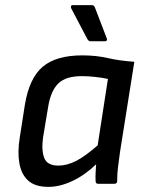

<svg xmlns="http://www.w3.org/2000/svg" viewBox="-20 -717 569 749"><path d="M169 12Q117 12 90 -12.5Q63 -37 55.5 -80.5Q48 -124 57 -180L77 -308Q94 -412 146.5 -456.5Q199 -501 301 -501Q355 -501 400.5 -490.5Q446 -480 504 -476L448 -123Q444 -95 440.5 -66.5Q437 -38 437 -10Q437 0 425 0H363Q353 0 353 -10Q352 -26 353 -43Q354 -60 355 -76Q310 -33 261.5 -10.5Q213 12 169 12ZM208 -71Q241 -71 276.5 -89Q312 -107 361 -150L401 -409Q379 -414 350.5 -417Q322 -420 300 -420Q236 -420 207 -391Q178 -362 168 -301L148 -181Q141 -131 152.5 -101Q164 -71 208 -71ZM333 -556Q325 -556 320 -566L257 -686Q256 -691 257.5 -694Q259 -697 264 -697H339Q347 -697 351 -686L397 -566Q400 -556 388 -556Z"/></svg>

Font: Sofia Sans Medium
Style: Italic
Weight: 500
Italic angle: -9°
Version: Version 4.101